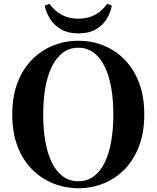

<svg xmlns="http://www.w3.org/2000/svg" viewBox="-20 -979 830 1018"><path d="M217 -949 242 -959Q269 -921 307 -900.5Q345 -880 395 -880Q446 -880 484 -900.5Q522 -921 548 -959L573 -949Q566 -911 545 -877.5Q524 -844 487.5 -823Q451 -802 395 -802Q341 -802 304.5 -823Q268 -844 246.5 -877.5Q225 -911 217 -949ZM395 19Q326 19 263 -6Q200 -31 150.5 -80.5Q101 -130 73 -203Q45 -276 45 -372Q45 -468 73 -541Q101 -614 150.5 -663.5Q200 -713 263 -738Q326 -763 395 -763Q466 -763 528.5 -738Q591 -713 640 -663.5Q689 -614 717 -541Q745 -468 745 -372Q745 -277 717 -203.5Q689 -130 640 -80.5Q591 -31 528.5 -6Q466 19 395 19ZM395 -18Q443 -18 478 -44.5Q513 -71 536 -119Q559 -167 570 -231.5Q581 -296 581 -372Q581 -448 570 -512Q559 -576 536 -624Q513 -672 478 -699Q443 -726 395 -726Q348 -726 312.5 -699Q277 -672 254 -624Q231 -576 220 -512Q209 -448 209 -372Q209 -296 220 -231.5Q231 -167 254 -119Q277 -71 312.5 -44.5Q348 -18 395 -18Z"/></svg>

Font: Noto Serif JP ExtraBold
Style: Regular
Weight: 800
Designer: Ryoko NISHIZUKA 西塚涼子 (kana & ideographs); Frank Grießhammer (Latin, Greek & Cyrillic); Wenlong ZHANG 张文龙 (bopomofo); San
Foundry: Adobe
Version: Version 2.003-H1;hotconv 1.1.1;makeotfexe 2.6.0